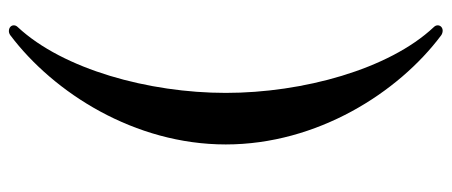

<svg xmlns="http://www.w3.org/2000/svg" viewBox="-312 -596 1016 432"><g transform="rotate(90 196.0 -380.0)"><path d="M50 108C53 108 56 107 59 105C189 7 305 -175 305 -380C305 -585 189 -768 59 -865C56 -867 52 -868 49 -868C42 -868 37 -863 37 -857C37 -854 38 -851 41 -848C136 -747 189 -553 189 -380C189 -207 136 -14 41 88C38 91 37 94 37 97C37 103 42 108 50 108Z"/></g></svg>

Font: Shippori Mincho OTF
Style: Bold
Weight: 800
Designer: FONTDASU
Foundry: FONTDASU / Google Inc. / but / Adobe
Version: Version 3.300;hotconv 1.0.109;makeotfexe 2.5.65596